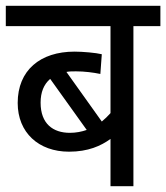

<svg xmlns="http://www.w3.org/2000/svg" viewBox="-20 -642 573 662"><path d="M533 -552V-622H0V-552H361V-252C352 -242 342 -232 331 -223L209 -394C219 -396 230 -396 242 -396C271 -396 302 -392 326 -387L331 -455C311 -460 265 -464 237 -464C119 -464 41 -400 41 -287C41 -185 113 -119 218 -119C284 -119 328 -139 361 -163V0H440V-552ZM120 -288C120 -324 131 -351 153 -370L279 -194C262 -188 242 -184 221 -184C163 -184 120 -215 120 -288Z"/></svg>

Font: Noto Sans SemiCondensed
Style: Italic
Weight: 400
Width: 4
Italic angle: -12°
Designer: Monotype Design Team
Foundry: Monotype Imaging Inc.
Version: Version 2.013